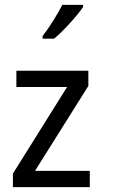

<svg xmlns="http://www.w3.org/2000/svg" viewBox="-20 -764 508 784"><path d="M346.7 0H32.7V-55.2L253.9 -408.7H46.9V-475.1H340.8V-413.1L123 -66.4H346.7ZM153.8 -616.7Q174.3 -642.6 197.5 -679.7Q220.7 -716.8 234.4 -744.1H319.3V-735.4Q300.8 -708 264.2 -668Q227.5 -627.9 200.7 -606H153.8Z"/></svg>

Font: XL-Viking
Style: Regular
Weight: 400
Foundry: Ascender Corporation
Version: Version 1.10 March 23, 2015